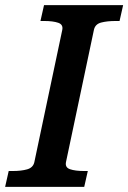

<svg xmlns="http://www.w3.org/2000/svg" viewBox="-44 -730 501 750"><path d="M90 -96 199 -612Q204 -634 183.5 -641Q163 -648 129 -648H114L128 -710H437L423 -648H407Q375 -648 351.5 -642Q328 -636 323 -614L214 -98Q209 -76 229.5 -69Q250 -62 284 -62H299L285 0H-24L-10 -62H6Q39 -62 62 -68.5Q85 -75 90 -96Z"/></svg>

Font: Roboto Serif 20pt Medium
Style: Italic
Weight: 500
Italic angle: -10°
Version: Version 1.008